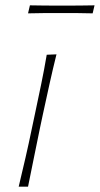

<svg xmlns="http://www.w3.org/2000/svg" viewBox="-20 -699 374 719"><path d="M50 0Q63.5 -56.5 75.5 -108.5Q87.5 -160.5 100 -221L110.5 -270.5Q123.5 -332 134.5 -385Q145.5 -438 155 -494L191.5 -495.5Q177.5 -439 165.8 -386.2Q154 -333.5 140.5 -270.5L130 -221Q117.5 -160.5 107 -108.5Q96.5 -56.5 85 0ZM85 -649 92 -679Q119 -678.5 149.5 -678.2Q180 -678 213 -678Q246 -678 276.5 -678.2Q307 -678.5 334 -679L327 -649Q301 -650 270.5 -650Q240 -650 207 -650Q174 -650 143.5 -650Q113 -650 85 -649Z"/></svg>

Font: Commissioner Flair Thin
Style: Italic
Weight: 100
Italic angle: -12°
Designer: Kostas Bartsokas
Foundry: Kostas Bartsokas
Version: Version 1.000; ttfautohint (v1.8.3)